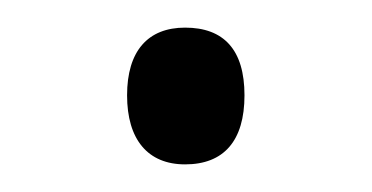

<svg xmlns="http://www.w3.org/2000/svg" viewBox="-20 -406 269 139"><path d="M72 -337C72 -305 87 -287 114 -287C142 -287 157 -304 157 -337C157 -370 142 -386 114 -386C87 -386 72 -369 72 -337Z"/></svg>

Font: Noto Sans Armenian SemiCondensed Light
Style: Regular
Weight: 300
Width: 4
Designer: Monotype Design Team
Foundry: Monotype Imaging Inc.
Version: Version 2.008